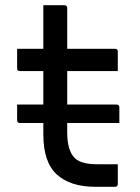

<svg xmlns="http://www.w3.org/2000/svg" viewBox="-20 -720 540 740"><path d="M46 -317H147V-446H57Q46 -446 46 -457V-532H147V-700H228Q239 -700 239 -689V-532H423Q434 -532 434 -521V-446H239V-317H429Q440 -317 440 -306V-246H239V-210Q239 -140 268 -111Q293 -87 352 -87H434V-11Q434 0 423 0H348Q251 0 199 -47.5Q147 -95 147 -202V-246H57Q46 -246 46 -257Z"/></svg>

Font: Recursive Sn Lnr St
Style: Regular
Weight: 400
Version: Version 1.079;hotconv 1.0.112;makeotfexe 2.5.65598; ttfautoh